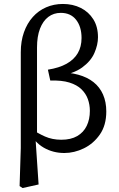

<svg xmlns="http://www.w3.org/2000/svg" viewBox="-20 -760 603 970"><path d="M79 180 85 -12V-496Q85 -552 101 -597Q117 -642 145.5 -674Q174 -706 213 -723Q252 -740 298 -740Q348 -740 388 -720Q428 -700 451.5 -662.5Q475 -625 475 -572Q475 -534 457 -492.5Q439 -451 395 -419Q351 -387 272 -375V-395Q330 -395 375.5 -382.5Q421 -370 452.5 -345Q484 -320 500.5 -282.5Q517 -245 517 -197Q517 -127 484.5 -80.5Q452 -34 403.5 -10.5Q355 13 305 13Q248 13 201 -14Q154 -41 124 -100H122L135 -111Q170 -87 207 -70.5Q244 -54 290 -54Q338 -54 370 -72.5Q402 -91 418 -124Q434 -157 434 -200Q434 -231 424 -259Q414 -287 391.5 -309Q369 -331 330.5 -343Q292 -355 234 -353L222 -408Q279 -417 316.5 -438Q354 -459 373 -491.5Q392 -524 392 -568Q392 -625 364.5 -660Q337 -695 287 -695Q251 -695 224 -674.5Q197 -654 182 -615Q167 -576 167 -520V-81L159 -66L175 172L94 190Z"/></svg>

Font: Source Serif 4 Variable
Style: Regular
Weight: 400
Designer: Frank Grießhammer
Foundry: Adobe
Version: Version 4.005;hotconv 1.1.0;makeotfexe 2.6.0